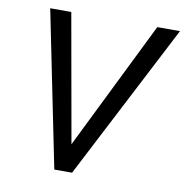

<svg xmlns="http://www.w3.org/2000/svg" viewBox="-80 -787 832 863"><g transform="rotate(10 336.0 -355.5)"><path d="M176.3 -710.9H80.1L224.1 0H305.2L672.4 -710.9H568.8L280.3 -125.5Z"/></g></svg>

Font: Roboto
Style: Italic
Weight: 400
Italic angle: -12°
Designer: Google
Version: Version 2.137; 2017